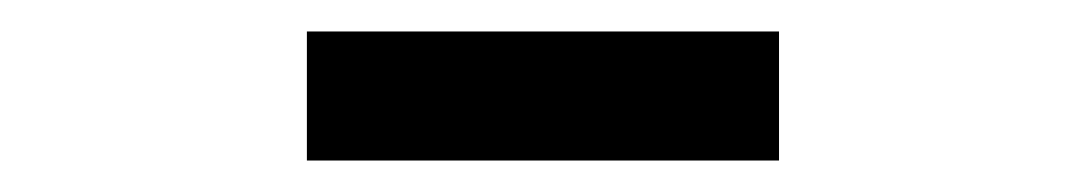

<svg xmlns="http://www.w3.org/2000/svg" viewBox="-20 -365 690 122"><path d="M175 -263V-345H475V-263Z"/></svg>

Font: Trispace Thin
Style: Regular
Weight: 400
Version: Version 1.210